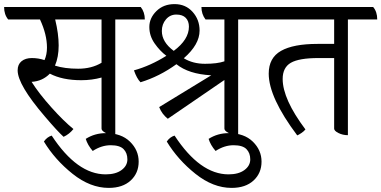

<svg xmlns="http://www.w3.org/2000/svg" viewBox="-50 -639 1859 936"><path d="M656 -544H512V20Q487 20 466 9.5Q445 -1 445 -12V-261Q398 -248 346 -248Q254 -248 193 -280Q157 -243 104 -240Q140 -183 200.5 -115.5Q261 -48 308 -10Q288 15 260 28Q230 1 168 -72Q36 -226 36 -296Q36 -325 55 -340.5Q74 -356 105.5 -356Q137 -356 167 -346Q179 -373 179 -407Q179 -471 145 -544H-10Q-30 -568 -30 -605H636Q656 -580 656 -544ZM445 -544H219Q236 -474 236 -417.5Q236 -361 218 -319Q265 -304 331 -304Q397 -304 445 -333Z M466 10Q541 10 583.5 51.5Q626 93 626 149Q626 205 587 241Q548 277 480 277Q390 277 304 208.5Q218 140 164 51Q179 29 202 22Q326 211 465 211Q514 211 542.5 190Q571 169 571 138Q571 107 552.5 88Q534 69 489.5 69Q445 69 402 97Q377 68 368 38Q412 10 466 10Z M1255 -544H1111V20Q1086 20 1065 9.5Q1044 -1 1044 -12V-249L768 -60Q739 -83 726 -117L980 -272H978Q870 -278 810 -326Q727 -266 635 -238Q617 -256 603 -296Q683 -318 761 -367Q730 -390 704 -427Q678 -464 678 -507.5Q678 -551 712.5 -585Q747 -619 801 -619Q855 -619 889 -581Q923 -543 923 -490Q923 -422 846 -355Q890 -328 949.5 -328Q1009 -328 1044 -340V-544H952Q932 -570 932 -605H1235Q1255 -580 1255 -544ZM739 -488Q739 -434 797 -391Q871 -446 871 -509Q871 -536 855.5 -552Q840 -568 809.5 -568Q779 -568 759 -544.5Q739 -521 739 -488Z M1065 10Q1140 10 1182.5 51.5Q1225 93 1225 149Q1225 205 1186 241Q1147 277 1079 277Q989 277 903 208.5Q817 140 763 51Q778 29 801 22Q925 211 1064 211Q1113 211 1141.5 190Q1170 169 1170 138Q1170 107 1151.5 88Q1133 69 1088.5 69Q1044 69 1001 97Q976 68 967 38Q1011 10 1065 10Z M1789 -544H1646V20Q1621 20 1600 9.5Q1579 -1 1579 -12V-356H1502Q1408 -356 1368 -333Q1328 -310 1328 -254Q1328 -156 1439 -8Q1432 1 1418.5 10Q1405 19 1399 21Q1260 -164 1260 -280Q1260 -357 1320 -391Q1380 -425 1498 -425H1579V-544H1214Q1194 -568 1194 -605H1769Q1789 -582 1789 -544Z"/></svg>

Font: Karma
Style: Regular
Weight: 400
Designer: Joana Correia
Foundry: Indian Type Foundry
Version: Version 1.202;PS 1.0;hotconv 1.0.78;makeotf.lib2.5.61930; tt